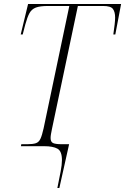

<svg xmlns="http://www.w3.org/2000/svg" viewBox="-20 -734 628 964"><path d="M268 210Q278 161 284.5 127Q291 93 291 70Q291 25 268.5 12.5Q246 0 202 0H85L87 -10H119Q145 -10 160 -15Q175 -20 183 -37Q191 -54 199 -90L328 -704H220Q181 -704 160 -696Q139 -688 128 -668Q117 -648 107 -611L94 -561H84L121 -714H588L559 -561H549Q553 -589 555.5 -610Q558 -631 558 -646Q558 -674 547 -689Q536 -704 498 -704H371L241 -87Q238 -72 236 -61Q234 -50 234 -41Q234 -21 247 -15.5Q260 -10 288 -10H327L278 210Z"/></svg>

Font: Noto Serif Display SemiCondensed ExtraLight
Style: Italic
Weight: 200
Width: 4
Italic angle: -12°
Designer: Monotype Design Team
Foundry: Monotype Imaging Inc.
Version: Version 2.009